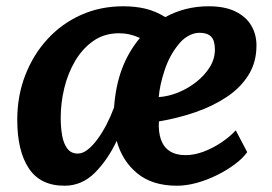

<svg xmlns="http://www.w3.org/2000/svg" viewBox="-20 -584 868 612"><path d="M185.5 8Q108.5 8 71.8 -47.5Q35 -103 35 -202Q35 -278.5 60.5 -344.2Q86 -410 131.5 -459.5Q177 -509 238.5 -536.5Q300 -564 373 -564Q410.5 -564 442.8 -556.5Q475 -549 507 -529.5Q570 -564 645 -564Q696.5 -564 730.2 -547.5Q764 -531 780.8 -502.8Q797.5 -474.5 797.5 -439Q797.5 -385.5 772 -344.8Q746.5 -304 702.5 -274.8Q658.5 -245.5 602.5 -226.2Q546.5 -207 486.5 -197Q484.5 -163.5 493 -139.2Q501.5 -115 521.2 -102.2Q541 -89.5 571.5 -89.5Q598.5 -89.5 627.8 -100.2Q657 -111 684.2 -129Q711.5 -147 731.5 -168.5L768 -99Q753.5 -79 728 -60Q702.5 -41 671 -25.5Q639.5 -10 606.8 -1Q574 8 544 8Q465.5 8 417.5 -31.5Q369.5 -71 352 -135Q323.5 -74.5 282.2 -33.2Q241 8 185.5 8ZM228 -94.5Q243.5 -94.5 259.2 -106.8Q275 -119 290.5 -140Q306 -161 319.5 -187Q333 -213 343.5 -241.5Q346 -275.5 352.2 -306.2Q358.5 -337 369 -365Q379.5 -393 393.8 -417.2Q408 -441.5 426 -463Q393.5 -478 359.5 -478Q313 -478 278.2 -454Q243.5 -430 220 -390.5Q196.5 -351 185 -303.5Q173.5 -256 173.5 -208.5Q173.5 -178.5 178 -152.5Q182.5 -126.5 194.5 -110.5Q206.5 -94.5 228 -94.5ZM486 -274.5Q516.5 -276.5 548 -289.2Q579.5 -302 606 -323Q632.5 -344 648.8 -370.2Q665 -396.5 665 -426Q665 -455 653 -467.2Q641 -479.5 616 -479.5Q597.5 -479.5 579.2 -469Q561 -458.5 547.5 -440.5Q520 -406.5 504.5 -359.5Q489 -312.5 486 -274.5Z"/></svg>

Font: Merriweather Sans SemiBold
Style: Italic
Weight: 600
Italic angle: -7.5°
Designer: Eben Sorkin
Foundry: Eben Sorkin
Version: Version 2.001